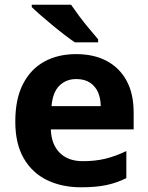

<svg xmlns="http://www.w3.org/2000/svg" viewBox="-20 -786 631 816"><path d="M303 -556Q379 -556 433.5 -527Q488 -498 518 -443Q548 -388 548 -308V-236H196Q198 -173 233.5 -137Q269 -101 332 -101Q385 -101 428 -111.5Q471 -122 517 -144V-29Q477 -9 432.5 0.5Q388 10 325 10Q243 10 180 -20.5Q117 -51 81 -113Q45 -175 45 -269Q45 -365 77.5 -428.5Q110 -492 168 -524Q226 -556 303 -556ZM304 -450Q261 -450 232.5 -422Q204 -394 199 -335H408Q408 -368 396.5 -394Q385 -420 362 -435Q339 -450 304 -450ZM282 -766Q297 -744 317.5 -716.5Q338 -689 359.5 -663.5Q381 -638 397 -619V-606H298Q279 -619 253.5 -638.5Q228 -658 201.5 -680Q175 -702 152 -722Q129 -742 115 -756V-766Z"/></svg>

Font: Noto Sans Devanagari
Style: Regular
Weight: 400
Designer: Jelle Bosma - Monotype Design Team
Foundry: Monotype Imaging Inc.
Version: Version 2.003